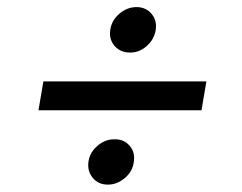

<svg xmlns="http://www.w3.org/2000/svg" viewBox="-20 -552 676 536"><path d="M556.2 -324.7 542.5 -244.1H87.4L101.1 -324.7ZM281.2 -36.6Q254.4 -36.6 238.8 -55.7Q223.1 -74.7 227.1 -101.6Q229.5 -118.7 240.5 -132.8Q251.5 -147 267.1 -155.3Q282.7 -163.6 300.3 -163.1Q326.2 -163.6 342 -145Q357.9 -126.5 353.5 -99.6Q350.1 -73.2 328.4 -54.9Q306.6 -36.6 281.2 -36.6ZM342.3 -405.3Q324.7 -405.3 311.3 -413.8Q297.9 -422.4 291.3 -437.3Q284.7 -452.1 288.1 -470.2Q292 -495.6 313.5 -513.9Q335 -532.2 361.3 -532.2Q387.2 -532.2 403.1 -513.4Q418.9 -494.6 414.6 -467.8Q410.2 -441.4 389.2 -423.1Q368.2 -404.8 342.3 -405.3Z"/></svg>

Font: Inter 28pt
Style: Italic
Weight: 400
Italic angle: -9.3988°
Designer: Rasmus Andersson
Foundry: rsms
Version: Version 4.001;git-66647c0bb